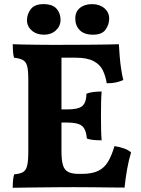

<svg xmlns="http://www.w3.org/2000/svg" viewBox="-20 -889 668 912"><path d="M40.4 -679Q60.8 -678 90.8 -677.5Q120.8 -677 154.2 -676.5Q187.6 -676 218.6 -676Q249.6 -676 272 -676V-170.4Q272 -128 279 -104.7Q286 -81.4 304.2 -72.2Q322.4 -63 355.2 -63L329.4 0Q302.6 0 261.3 0.3Q220 0.6 175.9 1.1Q131.8 1.6 95 2.1Q58.2 2.6 40.4 3Q40.4 -15.4 42 -32.4Q43.6 -49.4 47.2 -61Q74.2 -63 88.9 -71.3Q103.6 -79.6 109 -101.9Q114.4 -124.2 114.4 -167.4V-514.2Q114.4 -554.4 109 -575Q103.6 -595.6 88.9 -603.7Q74.2 -611.8 46.6 -615Q43 -627.2 41.7 -645.6Q40.4 -664 40.4 -679ZM523.8 -195Q549.6 -191.2 570.4 -183.5Q591.2 -175.8 602.6 -165Q591.6 -130 583.8 -85.5Q576 -41 571.6 2Q546 2 506 1.5Q466 1 419.7 0.5Q373.4 0 329.4 0L355.2 -63H367.8Q416.6 -63 446.1 -77.2Q475.6 -91.4 493 -120.6Q510.4 -149.8 523.8 -195ZM462.8 -454.2Q460.8 -429.4 460.2 -401.5Q459.6 -373.6 459.6 -340.4Q459.6 -304.8 460.2 -275.3Q460.8 -245.8 462.8 -222.6Q440.4 -222.6 423.9 -224.2Q407.4 -225.8 392.8 -230.6Q388.8 -276 368.7 -291.5Q348.6 -307 297.8 -307H234.8V-369.2H297.8Q351.6 -369.2 370.7 -385.2Q389.8 -401.2 390.8 -444.2Q406.2 -450 425.1 -452.1Q444 -454.2 462.8 -454.2ZM544.6 -679Q546 -654.8 548.4 -623.6Q550.8 -592.4 555.4 -561.8Q560 -531.2 565.6 -509Q550.4 -502 531.8 -497.7Q513.2 -493.4 487 -493.4Q481.6 -527.4 468.4 -554.9Q455.2 -582.4 424.6 -598.7Q394 -615 338.6 -615H237.2L266 -676Q342.2 -676 395.6 -676.5Q449 -677 484.7 -677.5Q520.4 -678 544.6 -679ZM421.8 -724.2Q380.2 -724.2 358.9 -745.6Q337.6 -767 337.6 -801Q337.6 -833.4 359.7 -851.4Q381.8 -869.4 417.6 -869.4Q452.8 -869.4 475.7 -850Q498.6 -830.6 498.6 -801Q498.6 -771.6 481.2 -747.9Q463.8 -724.2 421.8 -724.2ZM189.2 -724.2Q153.4 -724.2 130.8 -744.1Q108.2 -764 108.2 -792.6Q108.2 -822.4 126.6 -845.9Q145 -869.4 186.6 -869.4Q229.2 -869.4 248.4 -848Q267.6 -826.6 267.6 -794.6Q267.6 -765 245.3 -744.6Q223 -724.2 189.2 -724.2Z"/></svg>

Font: Vollkorn
Style: Regular
Weight: 400
Designer: Friedrich Althausen
Foundry: Friedrich Althausen
Version: Version 4.104